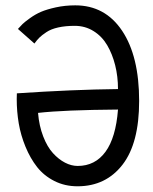

<svg xmlns="http://www.w3.org/2000/svg" viewBox="-20 -666 558 700"><path d="M410.2 -266.6Q213.4 -265.1 118.7 -254.4Q122.6 -207 137.5 -168.7Q152.3 -130.4 173.1 -107.7Q193.8 -85 217 -73Q240.2 -61 263.2 -61Q326.7 -61 364.5 -112.5Q402.3 -164.1 410.2 -266.6ZM263.7 13.2H262.7Q216.3 13.2 178.2 -6.1Q140.1 -25.4 115.2 -57.1Q90.3 -88.9 73 -130.9Q55.7 -172.9 48.3 -216.3Q41 -259.8 41 -304.7Q41 -321.8 41.5 -325.7Q244.1 -339.4 410.2 -341.3Q410.2 -387.2 399.9 -428.2Q389.6 -469.2 370.6 -501.5Q351.6 -533.7 321 -552.7Q290.5 -571.8 252.4 -571.8Q218.3 -571.8 192.1 -565.9Q166 -560.1 149.2 -548.8Q132.3 -537.6 123.5 -528.8Q114.7 -520 105.5 -507.3L45.4 -560.5Q55.2 -571.3 62.3 -578.4Q69.3 -585.4 89.4 -599.9Q109.4 -614.3 129.9 -623Q150.4 -631.8 183.8 -639.2Q217.3 -646.5 254.4 -646.5Q363.3 -646.5 425.3 -553.7Q487.3 -460.9 487.3 -297.9Q487.3 -144 426.8 -65.7Q366.2 12.7 263.7 13.2Z"/></svg>

Font: FantasqueSansM Nerd Font
Style: Regular
Weight: 400
Monospace: yes
Designer: Jany Belluz
Version: Version 1.8.0 ; ttfautohint (v1.8.2);Nerd Fonts 3.4.0